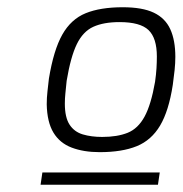

<svg xmlns="http://www.w3.org/2000/svg" viewBox="-20 -776 504 530"><path d="M92 -266 97 -300H421L416 -266ZM255 -356Q211 -356 178 -368.5Q145 -381 127.5 -410Q110 -439 109 -488Q109 -506 111 -523.5Q113 -541 115 -559Q128 -638 152 -680.5Q176 -723 216.5 -739.5Q257 -756 319 -756Q373 -756 404.5 -741Q436 -726 450 -695.5Q464 -665 464 -619Q464 -602 462 -582.5Q460 -563 457 -542Q446 -470 422 -429.5Q398 -389 357.5 -372.5Q317 -356 255 -356ZM262 -398Q304 -398 332.5 -409.5Q361 -421 379 -454Q397 -487 408 -550Q411 -571 412 -588Q413 -605 413 -620Q413 -671 390 -693Q367 -715 310 -715Q266 -715 237.5 -702Q209 -689 192 -654Q175 -619 164 -553Q162 -533 160.5 -518.5Q159 -504 159 -490Q159 -452 172 -432Q185 -412 208.5 -405Q232 -398 262 -398Z"/></svg>

Font: Exo Thin Light
Style: Italic
Weight: 300
Italic angle: -9°
Version: Version 2.000